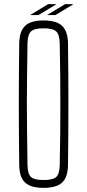

<svg xmlns="http://www.w3.org/2000/svg" viewBox="-20 -904 420 929"><path d="M191 5Q129 5 101.5 -20.5Q74 -46 73 -105Q72 -191 71.5 -263.5Q71 -336 71 -403.5Q71 -471 71.5 -541.5Q72 -612 73 -694Q74 -753 101.5 -779Q129 -805 191 -805Q253 -805 280.5 -779Q308 -753 309 -694Q310 -612 310.5 -541.5Q311 -471 311 -403.5Q311 -336 310.5 -263.5Q310 -191 309 -105Q308 -46 280.5 -20.5Q253 5 191 5ZM191 -33Q236 -33 252 -47.5Q268 -62 269 -105Q271 -195 271.5 -265Q272 -335 272 -399Q272 -463 271.5 -533.5Q271 -604 269 -694Q268 -737 252 -752Q236 -767 191 -767Q146 -767 130 -752Q114 -737 113 -694Q112 -607 111 -538Q110 -469 110 -404.5Q110 -340 111 -268.5Q112 -197 113 -105Q114 -62 130 -47.5Q146 -33 191 -33ZM248 -831H209V-832L295 -884H334V-883ZM127 -831V-832L213 -884H252V-883L166 -831Z"/></svg>

Font: Big Shoulders Text Thin
Style: Regular
Weight: 100
Designer: Patric King
Foundry: XO Type Co
Version: Version 1.000; ttfautohint (v1.8.2)